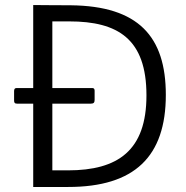

<svg xmlns="http://www.w3.org/2000/svg" viewBox="-20 -743 741 763"><path d="M262 -722C202 -722 118 -723 112 -723V-393H45C39 -393 36 -389 36 -381V-344C36 -335 38 -331 49 -331H112V0H251C515 0 639 -121 639 -366C639 -599 529 -719 262 -722ZM250 -66H188V-331H340C352 -331 356 -335 356 -346V-383C356 -389 353 -393 348 -393H188V-658H255C449 -658 562 -588 562 -364C562 -145 449 -66 250 -66Z"/></svg>

Font: United Sans Light
Style: Regular
Weight: 300
Designer: Pablo Impallari, Rodrigo Fuenzalida (Modified by Dan O. Williams)
Version: Version 1.000;PS 001.000;hotconv 1.0.88;makeotf.lib2.5.64775